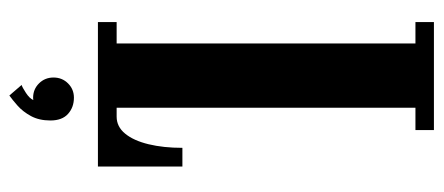

<svg xmlns="http://www.w3.org/2000/svg" viewBox="-282 -458 924 400"><g transform="rotate(90 180.0 -258.0)"><path d="M26 0V-39H70.5V-661.5H26V-700H251V-661.5H204.5V-39H223Q244 -39 258.5 -56.8Q273 -74.5 280.5 -105.5Q288 -136.5 288 -176H327V0ZM179 184.5 157 159Q162 157.5 173.5 150Q185 142.5 188.5 134.5Q187.5 135 183.5 135Q166 135 153.8 122.8Q141.5 110.5 141.5 92.5Q141.5 74.5 153.8 62.2Q166 50 183.5 50Q203.5 50 217.2 62.2Q231 74.5 231 99Q231 122.5 221.8 139.5Q212.5 156.5 200 167.5Q187.5 178.5 179 184.5Z"/></g></svg>

Font: Imbue Thin 10pt ExtraBold
Style: Regular
Weight: 800
Version: Version 1.102